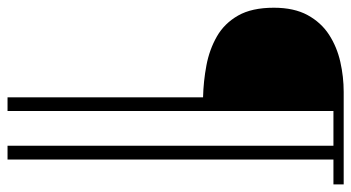

<svg xmlns="http://www.w3.org/2000/svg" viewBox="-234 -474 919 502"><g transform="rotate(90 225.0 -222.5)"><path d="M455.6 -635.3H390.6V216.8H354.5V-635.3H263.7V216.8H228V-294.4Q186 -295.4 144.5 -303.2Q103 -311 68.8 -330.6Q34.7 -350.1 14.2 -386Q-6.3 -421.9 -6.3 -479.5Q-6.3 -532.2 12.9 -567.6Q32.2 -603 64.2 -623.8Q96.2 -644.5 135.3 -653.3Q174.3 -662.1 213.9 -662.1H455.6Z"/></g></svg>

Font: BabelStone Roman
Style: Regular
Weight: 400
Designer: Walt Agee, Victor Gaultney, Peter Martin, Debbi Hosken, Becca Hirsbrunner (SIL); Andrew West (BabelStone)
Foundry: BabelStone
Version: Version 16.000